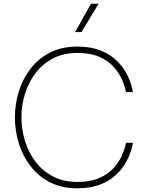

<svg xmlns="http://www.w3.org/2000/svg" viewBox="-20 -1000 793 1030"><path d="M417 -828H383L468 -980H509ZM395 10Q311 10 248.5 -22Q186 -54 144 -108.5Q102 -163 81 -231Q60 -299 60 -371Q60 -442 81 -509.5Q102 -577 144 -631.5Q186 -686 248.5 -718Q311 -750 395 -750Q462 -750 510.5 -732.5Q559 -715 592 -687Q625 -659 645 -628Q665 -597 675.5 -569Q686 -541 689.5 -523.5Q693 -506 693 -506H656Q656 -506 651 -527Q646 -548 631.5 -579.5Q617 -611 588.5 -642.5Q560 -674 513 -695Q466 -716 395 -716Q320 -716 264 -686.5Q208 -657 170.5 -607.5Q133 -558 114 -496.5Q95 -435 95 -371Q95 -306 114 -244Q133 -182 170.5 -132.5Q208 -83 264 -53.5Q320 -24 395 -24Q466 -24 513 -45Q560 -66 588.5 -97.5Q617 -129 631.5 -160.5Q646 -192 651 -213Q656 -234 656 -234H693Q693 -234 689.5 -216.5Q686 -199 675.5 -171Q665 -143 645 -112Q625 -81 592 -53Q559 -25 510.5 -7.5Q462 10 395 10Z"/></svg>

Font: Be Vietnam Pro Thin
Style: Regular
Weight: 100
Designer: Lam Bao, Tony Le, Vietanh Nguyen
Foundry: Yellow Type Foundry
Version: Version 1.002; ttfautohint (v1.8.3)